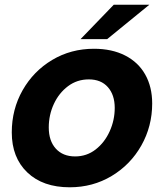

<svg xmlns="http://www.w3.org/2000/svg" viewBox="-20 -783 696 815"><path d="M30 -221Q30 -319 76 -400Q122 -481 201.5 -528.5Q281 -576 379 -576Q455 -576 511 -547.5Q567 -519 596.5 -466.5Q626 -414 626 -344Q626 -247 580 -165.5Q534 -84 454 -36Q374 12 276 12Q162 12 96 -51Q30 -114 30 -221ZM467 -325Q467 -380 438 -413Q409 -446 357 -446Q307 -446 268.5 -417Q230 -388 208.5 -341.5Q187 -295 187 -242Q187 -185 217 -152Q247 -119 299 -119Q348 -119 386 -148.5Q424 -178 445.5 -225.5Q467 -273 467 -325ZM435 -617H322L463 -763H614Z"/></svg>

Font: Open Sauce One ExtraBold Italic
Style: Regular
Weight: 800
Italic angle: -10°
Designer: Alfredo Marco Pradil
Foundry: Creative Sauce Fz LLC
Version: Version 1.477